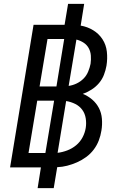

<svg xmlns="http://www.w3.org/2000/svg" viewBox="-20 -863 640 990"><path d="M174 107 191 0H32L153 -735H313L331 -843H414L396 -731Q431 -725 460.5 -707Q490 -689 508.5 -660.5Q527 -632 531 -596.5Q535 -561 529 -524Q525 -501 516 -477.5Q507 -454 490.5 -434.5Q474 -415 452 -401Q430 -387 407 -379Q434 -368 455.5 -349.5Q477 -331 490 -306Q503 -281 505.5 -250.5Q508 -220 503 -190Q499 -164 489.5 -139Q480 -114 463.5 -92Q447 -70 424.5 -53.5Q402 -37 377 -26Q352 -15 326.5 -8.5Q301 -2 275 -1L257 107ZM184 -417H271L311 -662H225ZM334 -420Q355 -423 375 -432.5Q395 -442 410.5 -457.5Q426 -473 434.5 -493.5Q443 -514 447 -534Q450 -555 448.5 -576Q447 -597 437.5 -614.5Q428 -632 411 -643Q394 -654 374 -659ZM214 -74 259 -344H172L127 -74ZM277 -75Q302 -78 327 -87.5Q352 -97 372.5 -114Q393 -131 405.5 -154.5Q418 -178 422 -203Q426 -228 422 -253Q418 -278 404 -297Q390 -316 368 -327Q346 -338 321 -342Z"/></svg>

Font: Iosevka SS04 Extended
Style: Italic
Weight: 400
Width: 7
Italic angle: -9°
Monospace: yes
Designer: Belleve Invis
Foundry: Belleve Invis
Version: Version 19.0.0; ttfautohint (v1.8.4)